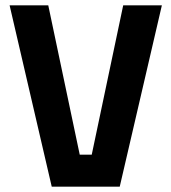

<svg xmlns="http://www.w3.org/2000/svg" viewBox="-20 -700 643 720"><path d="M16 -680 174 0H429L587 -680H442L324 -120H279L161 -680Z"/></svg>

Font: Online Auction - Bold
Style: Bold
Weight: 500
Designer: Mohamed Mostafa, the designer of Online Auction
Foundry: Kief Type Foundry
Version: ""